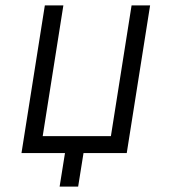

<svg xmlns="http://www.w3.org/2000/svg" viewBox="-20 -570 640 715"><path d="M202 125 222 0H60L147 -550H216L139 -63H393L470 -550H539L452 0H291L271 125Z"/></svg>

Font: NKDuy Mono ExtraLight
Style: Italic
Weight: 200
Italic angle: -9°
Monospace: yes
Designer: NKDuy
Foundry: NKDuy
Version: Version 2.251; ttfautohint (v1.8.4.7-5d5b)